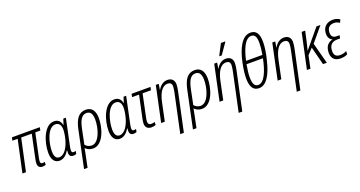

<svg xmlns="http://www.w3.org/2000/svg" viewBox="-48 -1623 5090 2712"><g transform="rotate(-20 2496.5 -267.0)"><path d="M331 6C349 6 367 2 380 -3V-48C373 -45 360 -41 348 -41C327 -41 316 -53 316 -75C316 -89 318 -105 322 -125L398 -484H474L483 -531H64L54 -484H133L29 0H82L186 -484H345L270 -128C265 -104 262 -82 262 -65C262 -17 288 6 331 6Z M585 10C646 10 693 -31 731 -93H734C727 -32 735 10 792 10C806 10 823 6 837 1L846 -43C832 -39 821 -37 812 -37C790 -37 783 -51 783 -74C783 -93 788 -118 794 -146L875 -531H836L809 -447H806C794 -505 760 -541 698 -541C550 -541 471 -311 471 -150C471 -47 513 10 585 10ZM599 -37C551 -37 526 -74 526 -153C526 -276 583 -494 702 -494C753 -494 784 -457 784 -386C784 -350 777 -298 761 -238C734 -138 677 -37 599 -37Z M984 -314 868 239H921L961 45C967 15 973 -11 977 -38C1001 -11 1039 10 1091 10C1244 10 1313 -225 1311 -369C1309 -480 1265 -541 1175 -541C1068 -541 1015 -461 984 -314ZM1086 -37C1043 -37 1009 -58 990 -84L1034 -300C1061 -429 1097 -494 1169 -494C1230 -494 1254 -450 1256 -369C1258 -240 1200 -37 1086 -37Z M1491 10C1552 10 1599 -31 1637 -93H1640C1633 -32 1641 10 1698 10C1712 10 1729 6 1743 1L1752 -43C1738 -39 1727 -37 1718 -37C1696 -37 1689 -51 1689 -74C1689 -93 1694 -118 1700 -146L1781 -531H1742L1715 -447H1712C1700 -505 1666 -541 1604 -541C1456 -541 1377 -311 1377 -150C1377 -47 1419 10 1491 10ZM1505 -37C1457 -37 1432 -74 1432 -153C1432 -276 1489 -494 1608 -494C1659 -494 1690 -457 1690 -386C1690 -350 1683 -298 1667 -238C1640 -138 1583 -37 1505 -37Z M1968 11C1992 11 2015 6 2032 -1V-46C2016 -41 1999 -36 1980 -36C1948 -36 1932 -54 1932 -86C1932 -105 1935 -124 1941 -150L2011 -484H2137L2147 -531H1863L1853 -484H1958L1888 -155C1881 -123 1877 -97 1877 -78C1877 -18 1912 11 1968 11Z M2437 -337 2314 240H2368L2491 -336C2498 -369 2505 -410 2505 -438C2505 -507 2465 -542 2402 -542C2338 -542 2288 -498 2259 -444H2257L2271 -532H2227L2114 0H2169L2227 -277C2257 -415 2312 -492 2388 -492C2427 -492 2450 -472 2450 -430C2450 -403 2443 -370 2437 -337Z M2621 -314 2505 239H2558L2598 45C2604 15 2610 -11 2614 -38C2638 -11 2676 10 2728 10C2881 10 2950 -225 2948 -369C2946 -480 2902 -541 2812 -541C2705 -541 2652 -461 2621 -314ZM2723 -37C2680 -37 2646 -58 2627 -84L2671 -300C2698 -429 2734 -494 2806 -494C2867 -494 2891 -450 2893 -369C2895 -240 2837 -37 2723 -37Z M3209 -605H3245L3357 -766L3359 -774H3294L3212 -616ZM3315 -337 3192 240H3246L3369 -336C3376 -369 3383 -410 3383 -438C3383 -507 3343 -542 3280 -542C3216 -542 3166 -498 3137 -444H3135L3149 -532H3105L2992 0H3047L3105 -277C3135 -415 3190 -492 3266 -492C3305 -492 3328 -472 3328 -430C3328 -403 3321 -370 3315 -337Z M3457 -181C3457 -47 3502 11 3585 11C3698 11 3773 -125 3818 -314C3843 -405 3859 -511 3859 -584C3859 -714 3815 -769 3733 -769C3604 -769 3526 -605 3485 -408C3467 -323 3457 -241 3457 -181ZM3541 -415C3580 -593 3642 -722 3728 -722C3781 -722 3805 -683 3805 -588C3805 -544 3799 -482 3787 -415ZM3510 -181C3510 -227 3517 -293 3531 -368H3778C3739 -179 3678 -36 3588 -36C3537 -36 3510 -75 3510 -181Z M4188 -337 4065 240H4119L4242 -336C4249 -369 4256 -410 4256 -438C4256 -507 4216 -542 4153 -542C4089 -542 4039 -498 4010 -444H4008L4022 -532H3978L3865 0H3920L3978 -277C4008 -415 4063 -492 4139 -492C4178 -492 4201 -472 4201 -430C4201 -403 4194 -370 4188 -337Z M4305 0H4358L4397 -187L4477 -273L4547 0H4604L4521 -315L4702 -532H4642L4410 -254H4408C4419 -294 4429 -340 4439 -381L4472 -531H4419Z M4807 10C4852 10 4891 2 4916 -15V-62C4885 -44 4856 -37 4817 -37C4749 -37 4724 -80 4732 -150C4739 -223 4782 -258 4856 -258H4897L4907 -304H4863C4800 -304 4779 -343 4785 -401C4791 -460 4827 -493 4889 -493C4921 -493 4952 -482 4972 -465L4993 -510C4965 -531 4930 -542 4887 -542C4810 -542 4741 -497 4733 -406C4727 -341 4749 -302 4790 -283L4789 -280C4729 -268 4685 -225 4678 -145C4668 -58 4707 10 4807 10Z"/></g></svg>

Font: Noto Sans Condensed Light
Style: Italic
Weight: 300
Width: 3
Italic angle: -12°
Designer: Monotype Design Team
Foundry: Monotype Imaging Inc.
Version: Version 2.013